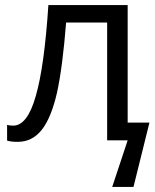

<svg xmlns="http://www.w3.org/2000/svg" viewBox="-20 -554 612 758"><path d="M171 -534Q155 -290 121 -174Q88 -58 32 -58Q18 -58 8 -61V1Q23 6 50 6Q107 6 144.5 -41Q182 -88 205 -188Q227 -288 241 -465H403V0H484L423 184H507L570 -70H484V-534Z"/></svg>

Font: OpenSansMMV
Style: Regular
Weight: 400
Designer: Steve Matteson
Foundry: Ascender Corporation
Version: Version 4.000